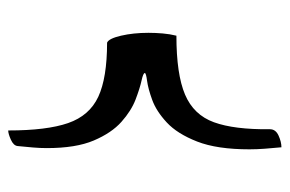

<svg xmlns="http://www.w3.org/2000/svg" viewBox="-139 -363 706 468"><g transform="rotate(90 214.0 -129.0)"><path d="M336 181Q335 191 320.5 197.5Q306 204 298 204Q298 110 280 58Q262 6 216 -15.5Q170 -37 84 -37Q74 -41 67 -71Q60 -101 60 -138Q60 -155 61.5 -172.5Q63 -190 67 -206Q161 -206 210.5 -227Q260 -248 278 -297.5Q296 -347 295 -434Q295 -448 310.5 -455Q326 -462 339 -462Q341 -441 342.5 -421.5Q344 -402 344 -384Q344 -305 325 -256.5Q306 -208 278.5 -182.5Q251 -157 223.5 -147Q196 -137 177 -134.5Q158 -132 158 -129Q158 -125 176.5 -121Q195 -117 222.5 -106.5Q250 -96 277 -72Q304 -48 322.5 -4.5Q341 39 341 110Q341 126 339.5 143.5Q338 161 336 181Z"/></g></svg>

Font: Ruwudu
Style: Regular
Weight: 400
Designer: Becca Hirsbrunner Spalinger
Foundry: SIL International
Version: Version 3.000